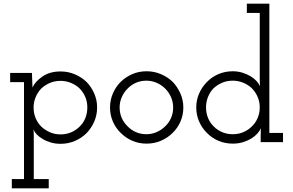

<svg xmlns="http://www.w3.org/2000/svg" viewBox="-20 -770 1588 1040"><path d="M44 250H244V200H163V-38Q163 -45 162.5 -53Q162 -61 161 -69Q167 -55 178.5 -42.5Q190 -30 210 -18Q229 -6 254 1.5Q279 9 308 9Q349 9 385.5 -6.5Q422 -22 449 -49Q475 -76 490.5 -111.5Q506 -147 506 -188Q506 -228 490.5 -263.5Q475 -299 449 -326Q422 -352 385.5 -367.5Q349 -383 308 -383Q250 -383 210.5 -356Q171 -329 156 -296Q156 -315 154.5 -335Q153 -355 153 -375H35V-325H110V200H44ZM308 -332Q337 -332 363 -321.5Q389 -311 408 -294Q429 -274 441 -247Q453 -220 453 -188Q453 -156 441.5 -128.5Q430 -101 409 -82Q389 -63 363.5 -52.5Q338 -42 308 -42Q278 -42 252 -53Q226 -64 206 -82Q185 -102 173.5 -129Q162 -156 162 -188Q162 -217 173 -243.5Q184 -270 203 -290Q223 -309 249.5 -320.5Q276 -332 308 -332Z M915 -50Q942 -76 957.5 -111.5Q973 -147 973 -188Q973 -228 957 -264Q941 -300 915 -327Q888 -353 851.5 -368.5Q815 -384 774 -384Q732 -384 696.5 -368.5Q661 -353 634 -327Q607 -300 591.5 -264Q576 -228 576 -188Q576 -147 591.5 -111.5Q607 -76 634 -50Q661 -23 696.5 -7.5Q732 8 774 8Q815 8 851.5 -7.5Q888 -23 915 -50ZM671 -86Q651 -105 639.5 -131Q628 -157 628 -188Q628 -217 639.5 -243.5Q651 -270 671 -290Q690 -310 716 -321.5Q742 -333 773 -333Q802 -333 828.5 -321.5Q855 -310 875 -290Q895 -270 906.5 -243.5Q918 -217 918 -188Q918 -157 906.5 -131Q895 -105 875 -86Q855 -66 828.5 -54.5Q802 -43 773 -43Q742 -43 716 -54.5Q690 -66 671 -86Z M1513 0V-50H1439V-750H1317V-700H1387V-378Q1387 -357 1387 -341Q1387 -325 1388 -303Q1382 -317 1370.5 -330Q1359 -343 1339 -356Q1319 -368 1294 -376Q1269 -384 1241 -384Q1199 -384 1163 -368.5Q1127 -353 1101 -326Q1074 -299 1058.5 -263.5Q1043 -228 1043 -188Q1043 -148 1058.5 -112Q1074 -76 1101 -50Q1127 -23 1163 -7.5Q1199 8 1241 8Q1271 8 1296.5 0Q1322 -8 1342 -20Q1361 -32 1374 -46.5Q1387 -61 1393 -75Q1393 -64 1392.5 -55Q1392 -46 1392 -35V0ZM1241 -333Q1270 -333 1296 -322.5Q1322 -312 1341 -295Q1362 -275 1374.5 -247.5Q1387 -220 1387 -188Q1387 -157 1375 -129.5Q1363 -102 1342 -83Q1322 -64 1296.5 -53.5Q1271 -43 1241 -43Q1211 -43 1185 -53.5Q1159 -64 1140 -83Q1119 -102 1107.5 -129.5Q1096 -157 1096 -188Q1096 -218 1106.5 -244.5Q1117 -271 1136 -291Q1156 -310 1182.5 -321.5Q1209 -333 1241 -333Z"/></svg>

Font: Josefin Slab Medium
Style: Regular
Weight: 500
Designer: Santiago Orozco
Foundry: Typemade
Version: Version 2.000